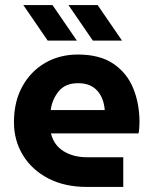

<svg xmlns="http://www.w3.org/2000/svg" viewBox="-20 -737 602 757"><path d="M322 0Q235 0 170.5 -33.5Q106 -67 70.5 -125Q35 -183 35 -255Q35 -336 68 -396Q101 -456 158 -489Q215 -522 287 -522Q373 -522 426.5 -486Q480 -450 505 -389.5Q530 -329 530 -255Q530 -245 529 -231.5Q528 -218 526 -211H181Q192 -165 230.5 -141Q269 -117 324 -117H466V0ZM180 -303H393Q389 -352 362.5 -380.5Q336 -409 288 -409Q237 -409 211 -376.5Q185 -344 180 -303ZM346 -577 250 -717H365L461 -577ZM168 -577 72 -717H187L283 -577Z"/></svg>

Font: MuseoModerno SemiBold
Style: Regular
Weight: 600
Designer: Pablo Cosgaya, Héctor Gatti, Marcela Romero, and the Authors of The MuseoModerno Project.
Foundry: Omnibus-Type Team
Version: Version 1.001